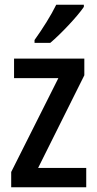

<svg xmlns="http://www.w3.org/2000/svg" viewBox="-20 -786 407 806"><path d="M332 -757V-766H216C194 -721 160 -667 125 -618V-606H191C235 -643 305 -717 332 -757ZM342 0V-81H140L334 -470V-540H39V-458H225L27 -64V0Z"/></svg>

Font: Noto Sans Devanagari Condensed Medium
Style: Regular
Weight: 500
Width: 3
Designer: Jelle Bosma - Monotype Design Team
Foundry: Monotype Imaging Inc.
Version: Version 2.004